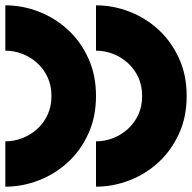

<svg xmlns="http://www.w3.org/2000/svg" viewBox="-20 -700 720 720"><path d="M340 0Q404 0 465 -23.5Q526 -47 574 -91Q622 -135 651 -198Q680 -261 680 -340Q680 -419 651 -482Q622 -545 574 -589Q526 -633 465 -656.5Q404 -680 340 -680ZM0 -510Q32 -510 62.5 -498.5Q93 -487 118 -465Q143 -443 158 -411.5Q173 -380 173 -340Q173 -300 158 -268.5Q143 -237 118 -215Q93 -193 62.5 -181.5Q32 -170 0 -170ZM0 0Q64 0 125 -23.5Q186 -47 234 -91Q282 -135 311 -198Q340 -261 340 -340Q340 -419 311 -482Q282 -545 234 -589Q186 -633 125 -656.5Q64 -680 0 -680ZM340 -510Q372 -510 402.5 -498.5Q433 -487 458 -465Q483 -443 498 -411.5Q513 -380 513 -340Q513 -300 498 -268.5Q483 -237 458 -215Q433 -193 402.5 -181.5Q372 -170 340 -170Z"/></svg>

Font: Relief SingleLine Ornament
Style: Regular
Weight: 400
Designer: François Chastanet, Noëlie Dayma, Élisa Garzelli
Foundry: institut supérieur des arts et du design Toulouse / isdaT
Version: Version 1.000